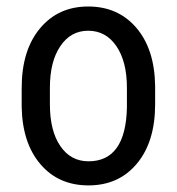

<svg xmlns="http://www.w3.org/2000/svg" viewBox="-20 -558 542 588"><path d="M46.4 -288.6Q46.4 -403.8 102.3 -470.9Q158.2 -538.1 250 -538.1Q341.8 -538.1 397.7 -472.7Q453.6 -407.2 455.1 -294.4V-238.8Q455.1 -124 399.4 -57.1Q343.8 9.8 251 9.8Q159.2 9.8 103.8 -55.2Q48.3 -120.1 46.4 -231ZM132.8 -238.8Q132.8 -157.2 164.8 -110.6Q196.8 -64 251 -64Q365.2 -64 368.7 -229V-288.6Q368.7 -369.6 336.4 -416.7Q304.2 -463.9 250 -463.9Q196.8 -463.9 164.8 -416.7Q132.8 -369.6 132.8 -289.1Z"/></svg>

Font: Roboto Condensed
Style: Regular
Weight: 400
Designer: Google
Version: Version 2.001047; 2015